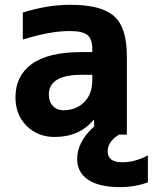

<svg xmlns="http://www.w3.org/2000/svg" viewBox="-20 -554 631 793"><path d="M361.3 -245.1H317.4Q182.6 -245.1 181.6 -164.1Q181.6 -134.8 198.2 -116.7Q214.8 -98.6 241.2 -98.6Q293.9 -98.6 327.6 -131.8Q361.3 -165 361.3 -224.6ZM475.6 218.8Q389.6 218.8 344.2 188.5Q298.8 158.2 298.8 102.5Q298.8 31.2 369.1 -32.2L368.2 -60.5Q308.6 11.7 206.1 11.7Q135.7 11.7 89.8 -34.2Q43.9 -80.1 43.9 -152.3Q43.9 -241.2 111.8 -290Q179.7 -338.9 317.4 -338.9H361.3V-349.6Q361.3 -392.6 341.3 -409.2Q321.3 -425.8 267.6 -425.8Q186.5 -425.8 74.2 -390.6V-502Q174.8 -534.2 270.5 -534.2Q398.4 -534.2 451.2 -487.3Q503.9 -440.4 503.9 -323.2V2H471.7Q424.8 30.3 424.8 71.3Q424.8 116.2 485.4 116.2Q537.1 116.2 590.8 87.9V199.2Q537.1 218.8 475.6 218.8Z"/></svg>

Font: Nasu
Style: Bold
Weight: 700
Designer: Ryoko NISHIZUKA (kana &amp; ideographs); Paul D. Hunt (Latin, Greek &amp; Cyrillic); Wenlong ZHANG (bopomofo); Sandoll C
Version: Version 2014.1215